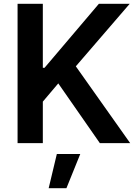

<svg xmlns="http://www.w3.org/2000/svg" viewBox="-20 -747 717 1002"><path d="M71.7 0H203.5V-216.6L284.1 -311.8L501.1 0H659.4L375.7 -400.9L657 -727.3H496.1L212.4 -393.1H203.5V-727.3H71.7ZM234 235.1H326.7L398.8 56.8H276.6Z"/></svg>

Font: TID UI Semi Bold
Style: Regular
Weight: 600
Designer: The TID Project Authors
Foundry: Bakken & Bæck
Version: Version 1.001;hotconv 1.0.109;makeotfexe 2.5.65596